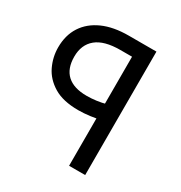

<svg xmlns="http://www.w3.org/2000/svg" viewBox="-157 -774 839 889"><g transform="rotate(30 262.5 -330.0)"><path d="M338 0V-636L400 -583H276Q190 -583 148 -548.5Q106 -514 106 -450Q106 -386 141.5 -353.5Q177 -321 246 -321Q271 -321 297.5 -324.5Q324 -328 349 -335L370 -260Q343 -253 309 -248.5Q275 -244 246 -244Q164 -244 114.5 -274Q65 -304 42.5 -351Q20 -398 20 -450Q20 -515 50.5 -562Q81 -609 138 -634.5Q195 -660 276 -660H424V0Z"/></g></svg>

Font: Cairo Play Medium
Style: Regular
Weight: 500
Version: Version 3.119